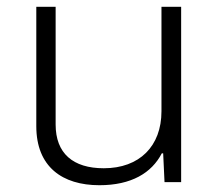

<svg xmlns="http://www.w3.org/2000/svg" viewBox="-20 -537 650 566"><path d="M273 9C367 9 427 -27 457 -85H461L465 0H514V-517H456V-209C456 -106 391 -41 286 -41C195 -41 144 -85 144 -170V-517H87V-165C87 -45 164 9 273 9Z"/></svg>

Font: Noto Sans Thai UI Light
Style: Regular
Weight: 300
Designer: Monotype Design Team
Foundry: Monotype Imaging Inc.
Version: Version 2.000